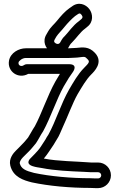

<svg xmlns="http://www.w3.org/2000/svg" viewBox="-20 -917 617 990"><path d="M262.7 -714.6 270.4 -728C282 -745.7 295.7 -756.7 313.5 -779.4C329 -798.4 350.4 -820.6 367 -834L379.2 -842.4C387.6 -848.3 392.8 -851 400.9 -840C408.8 -829.1 405.2 -823.2 398 -817.2L386.8 -807.8C355.6 -785.6 332.3 -749.8 314.9 -732.2C307.1 -725.2 301.7 -718.4 297.2 -710.3L289.7 -697.1C284.1 -689 275.7 -688.1 266.6 -693.9C257.4 -699.8 257.2 -704.9 262.7 -714.6ZM219.6 -740C197.5 -704.4 214.4 -667 241.3 -650.8C267.1 -635.2 311.6 -634.7 332.7 -671.6L340.8 -685.7C343.2 -690 346.1 -692.8 349.7 -696.3C374.4 -721.1 396 -753.3 416.3 -767.5C416.7 -767.8 417.5 -768.4 418 -768.8L429.4 -778.3C463 -803.1 459.4 -845.4 440.7 -870.2C422.8 -894.2 385 -910.7 349.8 -882.9L337.8 -874.6C314.2 -858.3 292.5 -832.8 274.5 -810.6C260.2 -792.4 242.1 -779.3 227.3 -753.4ZM446 2C345.4 2 237.7 -7.9 155.6 -25.4C111.6 -36.4 88.8 -46.9 81.8 -75.1C80.4 -80.5 87.2 -94.8 97.7 -105.3L111.7 -119.3C122.4 -130 136.2 -142.7 149.4 -159.2L164.2 -177C164.7 -177.6 165.4 -178.6 165.8 -179.1C179.9 -200.3 189.9 -221.9 201.6 -238.8C202 -239.5 202.6 -240.5 202.9 -241C241 -310.8 272.6 -407.1 308.7 -471.6C317.5 -486.7 327.2 -502.8 334.9 -515.3L356.6 -546.8C356.6 -546.8 384.7 -586 336 -586H118C112.6 -586 106.8 -583.8 103 -581C90.1 -571.4 72.7 -579.2 75.6 -595C77 -602.8 94.6 -618 113 -618H334C347.6 -618 367.3 -620 375 -620C375.8 -620 376.9 -620.1 377.5 -620.1C417.9 -624.2 415.8 -628.6 433.2 -609.9C443.5 -598.9 438.3 -591.6 414.3 -567.7C381.7 -535.1 358.3 -492.6 336.4 -455.6C294.1 -381.6 267.5 -291.4 229.8 -223.3C222.7 -212.9 218.2 -205.2 214.5 -197.9C197.5 -173.3 189.3 -156.1 174.5 -139.8C162.6 -126.7 152.5 -115.8 138.3 -101.7C138.3 -101.7 106 -74.3 148.1 -60.3C166.1 -54.3 178.3 -53.9 196.2 -50.5C261.8 -37.3 340.7 -34 412 -31C429.2 -30.3 439.9 -29 449 -29H486C494.6 -29 502 -21.6 502 -13C502 -4.4 494.6 3 486 3H473C462.6 3 454.2 2 446 2ZM206 -99.5C226.3 -123.2 241 -148.6 256.5 -170.7C261.8 -178.3 265.2 -186.6 271.6 -195.8C285.6 -216.1 293.7 -240.1 303.6 -261.4C326.5 -310 355.5 -388.3 379.6 -430.4C401.5 -467.4 424.3 -506.9 449.7 -532.3C464.9 -547.5 515.4 -595.2 469.8 -644.1C438.1 -678 406.9 -673.4 373.7 -670C362.1 -669.8 342.7 -668 334 -668H113C77.1 -668 33.9 -645.1 26.4 -604C16.5 -549.4 73.1 -507.2 125.4 -536H288.9C281.7 -524.2 273.6 -510.6 265.3 -496.4C225.2 -424.9 194.6 -330.8 159.7 -266.1C145.7 -245.5 136 -224.9 124.9 -208L110.6 -190.8C101 -178.7 89.4 -169.1 75.9 -154.2L62.3 -140.7C50.4 -128.8 23.9 -100.2 33.2 -62.9C48 -3.9 101.3 12.6 144.3 23.4C232.7 42.3 341 51.9 445 52C453.4 52.6 462.9 53 473 53H486C522.3 53 552 23.4 552 -13C552 -49.4 522.4 -79 486 -79H450C368.3 -85.5 278.2 -85.2 206 -99.5Z"/></svg>

Font: HoneyBee
Style: Str
Weight: 700
Foundry: Cannot Into Space Fonts
Version: Version 0.89